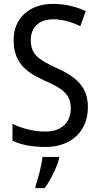

<svg xmlns="http://www.w3.org/2000/svg" viewBox="-20 -744 513 985"><path d="M431 -194C431 -295 376 -348 268 -396C171 -441 138 -468 138 -540C138 -602 179 -645 253 -645C300 -645 348 -631 392 -610L420 -687C375 -708 318 -724 253 -724C133 -725 49 -651 50 -539C50 -427 107 -376 208 -331C311 -286 343 -255 343 -186C343 -118 297 -69 213 -69C155 -69 90 -85 44 -109V-22C87 -1 146 10 213 10C345 10 431 -70 431 -194ZM283 71V61H198C194 102 175 175 162 210V221H209C240 180 271 114 283 71Z"/></svg>

Font: Noto Sans Oriya Cond
Style: Regular
Weight: 400
Width: 3
Designer: Amélie Bonet and Sol Matas
Foundry: Google LLC
Version: Version 2.006